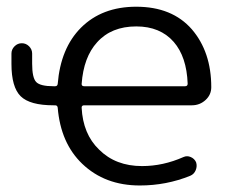

<svg xmlns="http://www.w3.org/2000/svg" viewBox="-20 -573 703 580"><path d="M539.1 -312.5Q546.9 -312.5 546.9 -320.3Q543.9 -401.4 504.9 -446.3Q463.9 -493.2 391.6 -493.2Q316.4 -493.2 273.4 -445.3Q232.4 -400.4 226.6 -319.3Q226.6 -312.5 234.4 -312.5ZM146.5 -312.5Q153.3 -312.5 154.3 -319.3Q163.1 -427.7 224.6 -489.3Q288.1 -552.7 391.6 -552.7Q500 -552.7 559.6 -484.4Q618.2 -416 618.2 -309.6Q618.2 -287.1 601.6 -271.5Q584 -254.9 559.6 -254.9H234.4Q226.6 -254.9 226.6 -248Q230.5 -168 279.3 -121.1Q329.1 -71.3 409.2 -71.3Q472.7 -71.3 534.2 -98.6Q544.9 -103.5 556.2 -98.6Q567.4 -93.8 572.3 -83Q576.2 -71.3 571.3 -59.1Q566.4 -46.9 554.7 -42Q482.4 -12.7 402.3 -12.7Q296.9 -12.7 228.5 -78.1Q163.1 -140.6 154.3 -248Q153.3 -254.9 146.5 -254.9H141.6Q70.3 -254.9 42.5 -282.2Q14.6 -309.6 14.6 -379.9V-411.1Q14.6 -423.8 23.9 -433.1Q33.2 -442.4 45.9 -442.4Q58.6 -442.4 67.9 -433.1Q77.1 -423.8 77.1 -411.1V-380.9Q77.1 -337.9 89.4 -325.2Q101.6 -312.5 141.6 -312.5Z"/></svg>

Font: Gen Jyuu Gothic P Normal
Style: Regular
Weight: 300
Designer: [Source Han Sans]
Ryoko NISHIZUKA  (kana & ideographs); Paul D. Hunt (Latin, Greek & Cyrillic); Wenlong ZHANG  (bopomofo
Version: Version 1.002.20150607